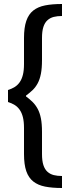

<svg xmlns="http://www.w3.org/2000/svg" viewBox="-20 -760 330 960"><path d="M190 -460Q190 -419 184.5 -391Q179 -363 168.5 -343.5Q158 -324 143.5 -310Q129 -296 110 -282V-278Q129 -264 143.5 -249.5Q158 -235 168.5 -215.5Q179 -196 184.5 -168.5Q190 -141 190 -100V10Q190 44 197 65.5Q204 87 217.5 99Q231 111 249 115.5Q267 120 290 120V180Q241 180 205.5 173Q170 166 146.5 147.5Q123 129 111.5 96Q100 63 100 10V-120Q100 -152 94.5 -174Q89 -196 78.5 -211Q68 -226 53.5 -235Q39 -244 20 -250V-310Q39 -316 53.5 -325Q68 -334 78.5 -349Q89 -364 94.5 -386Q100 -408 100 -440V-570Q100 -622 111.5 -655.5Q123 -689 146.5 -707.5Q170 -726 205.5 -733Q241 -740 290 -740V-680Q267 -680 249 -675.5Q231 -671 217.5 -659Q204 -647 197 -625.5Q190 -604 190 -570Z"/></svg>

Font: Cuprum
Style: Regular
Weight: 400
Designer: Jovanny Lemonad
Foundry: Jovanny Lemonad
Version: Version 1.002